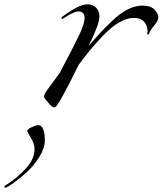

<svg xmlns="http://www.w3.org/2000/svg" viewBox="-165 -480 754 890"><path d="M11 100Q43 100 43 172Q42 209 15.5 250.5Q-11 292 -44.5 321.5Q-78 351 -105.5 370.5Q-133 390 -139 390Q-145 390 -145 386Q-145 383 -143.5 381.5Q-142 380 -138 378Q-134 376 -131 374Q-82 342 -43.5 299Q-5 256 -5 212Q-5 186 -22 158.5Q-39 131 -39 128Q-39 119 -18 109.5Q3 100 11 100ZM456 -397Q423 -397 385.5 -375Q348 -353 309.5 -311.5Q271 -270 250 -244.5Q229 -219 200 -180Q115 -8 96 12Q91 18 87 18Q76 18 57 -6Q39 -26 39 -32Q39 -44 56 -66Q61 -73 112 -142Q185 -280 206 -326.5Q227 -373 227 -396Q227 -427 199 -427Q178 -427 134 -398Q125 -392 124 -392Q120 -392 120 -396Q120 -400 126 -404Q201 -460 239 -460Q267 -460 281.5 -443.5Q296 -427 296 -404Q296 -368 246 -268Q284 -311 302.5 -331Q321 -351 358.5 -386.5Q396 -422 430 -438Q464 -454 496 -454Q533 -454 551 -435.5Q569 -417 569 -398Q569 -385 550 -362Q542 -353 535.5 -342Q529 -331 526 -325.5Q523 -320 522 -320Q517 -320 517 -323Q517 -324 518 -328Q519 -332 519 -335Q519 -360 503.5 -378.5Q488 -397 456 -397Z"/></svg>

Font: Miama Nueva
Style: Medium
Weight: 400
Italic angle: -28°
Version: Version 1.0